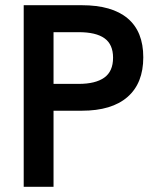

<svg xmlns="http://www.w3.org/2000/svg" viewBox="-20 -717 599 737"><path d="M71 0V-697H294Q410 -697 470 -646.5Q530 -596 530 -497Q530 -397.5 469.5 -344.8Q409 -292 294 -292H185.5V0ZM185.5 -395H282Q346.5 -395 380.2 -419Q414 -443 414 -495.5Q414 -546.5 381.2 -570Q348.5 -593.5 282 -593.5H185.5Z"/></svg>

Font: HK Grotesk SemiBold
Style: Regular
Weight: 600
Designer: Alfredo Marco Pradil
Foundry: Hanken Design Co.
Version: Version 3.001;FEAKit 1.0